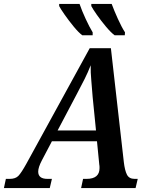

<svg xmlns="http://www.w3.org/2000/svg" viewBox="-63 -960 753 980"><path d="M202 -47H179Q132 -47 132 -84Q132 -106 151 -142L202 -239H432L444 -117Q445 -118 445 -102Q445 -47 379 -47H361L351 0H629L640 -47H624Q596 -47 585 -68.5Q574 -90 569 -133L503 -714H395L72 -125Q46 -78 31 -62.5Q16 -47 -13 -47H-33L-43 0H191ZM327 -476Q352 -523 369 -557Q386 -591 400 -627Q399 -591 403 -549.5Q407 -508 410 -464L427 -294H231ZM522 -780H574L575 -795Q558 -821 539 -863Q520 -905 507 -940H403V-929Q410 -915 431 -885Q452 -855 477.5 -824.5Q503 -794 522 -780ZM357 -780H410V-795Q394 -821 374.5 -863Q355 -905 343 -940H239V-929Q246 -915 267 -885Q288 -855 313 -824.5Q338 -794 357 -780Z"/></svg>

Font: Noto Serif SemiCondensed Semi
Style: Italic
Weight: 600
Width: 4
Italic angle: -12°
Designer: Monotype Design Team
Foundry: Monotype Imaging Inc.
Version: Version 1.901